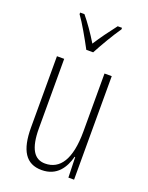

<svg xmlns="http://www.w3.org/2000/svg" viewBox="-145 -838 709 922"><g transform="rotate(20 209.0 -377.0)"><path d="M190 -606H225C250 -653 285 -713 315 -756V-764H293C259 -720 235 -687 207 -644C182 -686 149 -733 123 -764H101V-756C126 -722 164 -655 190 -606ZM348 -529H311V-233C311 -90 266 -25 190 -25C135 -25 105 -70 105 -174V-529H68V-165C68 -49 104 10 185 10C264 10 298 -47 313 -104H316L319 0H348Z"/></g></svg>

Font: Noto Sans ExtraCondensed ExtraLight
Style: Regular
Weight: 200
Width: 2
Designer: Monotype Design Team
Foundry: Monotype Imaging Inc.
Version: Version 2.013